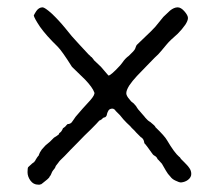

<svg xmlns="http://www.w3.org/2000/svg" viewBox="-20 -496 572 523"><path d="M92 6Q90 6 88 7Q86 7 84 7Q71 7 63 -4Q55 -15 55 -27Q55 -39 57 -41L68 -51Q70 -52 72 -54H73V-55Q74 -56 76 -58V-59L81 -67Q83 -69 84 -71H85V-72Q88 -81 94 -89Q99 -95 104 -100Q110 -105 116 -110L117 -111Q125 -119 127 -121Q134 -125 139 -129L140 -130L141 -131V-133Q144 -135 145 -136Q148 -139 148 -140L149 -141V-142H150V-144Q151 -145 152 -147Q154 -148 155 -149Q158 -151 161 -155L163 -157L164 -158Q168 -158 171 -159.5Q174 -161 175.5 -163Q177 -165 180.5 -170Q184 -175 186 -178Q196 -189 205 -200Q211 -207 226 -223Q239 -238 237 -244Q232 -258 212 -279Q179 -311 176 -314Q149 -357 137 -369Q106 -399 89 -423Q73 -447 72 -454Q75 -460 79 -466Q86 -476 96 -476Q102 -476 121 -459Q140 -441 158 -419Q175 -397 195 -376Q220 -349 221 -348L222 -347Q226 -344 228 -341H229Q231 -339 235 -334V-333Q245 -323 255 -314Q264 -304 273 -293L276 -290L280 -292Q286 -296 295 -305Q310 -320 313 -325Q321 -337 331 -344Q346 -358 348 -363Q351 -373 354 -375Q365 -386 379 -399Q391 -410 403 -423Q414 -437 425 -450Q431 -456 443 -467Q454 -476 464 -476Q473 -476 482.5 -465Q492 -454 492 -447Q492 -440 485 -429Q476 -416 464 -404Q443 -386 434 -375Q415 -352 411 -348Q406 -344 382 -319Q366 -302 353 -289Q340 -275 332 -263Q324 -250 324 -242Q324 -235 333 -225Q337 -219 342 -216Q345 -214 347 -211L348 -210Q351 -207 353 -203Q356 -198 360 -194Q364 -189 366 -187Q369 -184 373 -179Q375 -176 380 -171Q382 -169 383 -168L387 -165H388V-164H389Q392 -161 396 -158Q400 -155 403 -151V-150Q429 -125 435 -114Q455 -80 468 -69Q471 -67 471 -66L472 -65V-64L483 -53Q494 -42 496 -38Q501 -31 501 -22Q501 -13 492 -6Q484 0 473 1Q468 1 458 -4Q449 -8 444 -15Q437 -22 432 -31Q422 -49 421 -50L411 -61H410Q410 -61 410 -62L409 -63Q407 -69 399 -73Q397 -74 393 -80Q381 -97 376 -103Q374 -104 373 -107Q372 -115 368 -119Q368 -119 367.5 -119.5Q367 -120 366 -121L364 -122Q357 -129 351 -135Q346 -141 342.5 -144Q339 -147 335 -152L334 -153Q325 -161 316 -171Q307 -183 297 -192L296 -193L295 -194Q295 -194 293 -197L288 -200Q277 -201 274 -192Q273 -191 273 -190Q271 -185 271 -183Q270 -180 269 -179L267 -177L261 -175Q260 -174 259 -173L257 -171L252 -168H251L250 -167Q245 -161 228 -144Q210 -127 191 -107Q171 -87 156 -71Q141 -57 139 -53Q135 -48 132 -44Q131 -40 128 -36V-37Q128 -37 128 -36Q125 -33 122 -28L119 -21Q118 -18 115 -15V-14Q112 -9 96 3ZM380 -171Q380 -171 381 -171ZM366 -187Q367 -187 367 -187Z"/></svg>

Font: ToneOZ-Tsuipita-TC
Style: Tsuipita-TC
Weight: 400
Designer: :Jeffrey Xuan (Chih-Lin Hsuan)  :
Foundry: jeffreyx@gmail.com, cjkFonts.io
Version: Version 0.24071